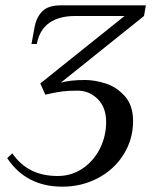

<svg xmlns="http://www.w3.org/2000/svg" viewBox="-20 -680 571 720"><path d="M7 -87 26 -105Q56 -62 98 -41Q140 -20 196 -20Q248 -20 289.5 -48Q331 -76 354.5 -122.5Q378 -169 378 -222Q378 -278 346 -309Q314 -340 272 -340Q236 -340 216.5 -337.5Q197 -335 177.5 -331Q158 -327 150 -325L131 -367L447 -620H262Q201 -620 164.5 -594Q128 -568 118 -515H98L110 -580Q117 -616 139 -638Q161 -660 209 -660H527L520 -620L208 -370Q242 -380 300 -380Q335 -380 376 -367Q417 -354 448 -319.5Q479 -285 479 -226Q479 -158 444 -101.5Q409 -45 348 -12.5Q287 20 214 20Q78 20 7 -87Z"/></svg>

Font: Philosopher
Style: Italic
Weight: 400
Italic angle: -10°
Designer: Jovanny Lemonad
Foundry: Jovanny Lemonad
Version: Version 2.000